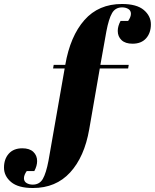

<svg xmlns="http://www.w3.org/2000/svg" viewBox="-201 -731 776 962"><path d="M411 -694Q377 -694 360.5 -665.5Q344 -637 332 -574L302 -406H444L441 -388H299L246 -83Q222 55 150.5 133Q79 211 -36 211Q-110 211 -145.5 181Q-181 151 -181 109Q-181 66 -157 39Q-133 12 -89 12Q-53 12 -34 30Q-15 48 -15 76Q-15 100 -29 126H-67Q-81 146 -81 162Q-81 178 -68 186Q-55 194 -37 194Q-3 194 13.5 165.5Q30 137 42 74L123 -388H65L68 -406H126Q151 -550 222 -630.5Q293 -711 410 -711Q484 -711 519.5 -681Q555 -651 555 -609Q555 -566 531 -539Q507 -512 463 -512Q427 -512 408 -530Q389 -548 389 -576Q389 -600 403 -626H441Q455 -646 455 -662Q455 -678 442 -686Q429 -694 411 -694Z"/></svg>

Font: Abril Fatface
Style: Regular
Weight: 400
Designer: Veronika Burian, Jos Scaglione
Foundry: TypeTogether
Version: Version 1.001